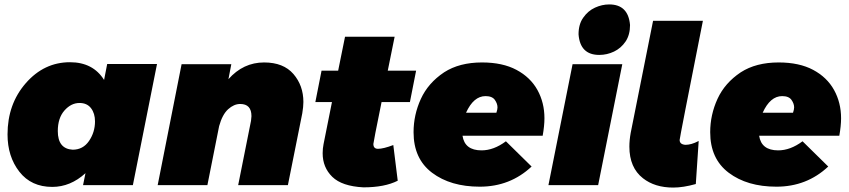

<svg xmlns="http://www.w3.org/2000/svg" viewBox="-20 -836 3835 867"><path d="M216 8Q121 8 67.5 -60.5Q14 -129 14 -229Q14 -366 96.5 -460.5Q179 -555 296 -555Q400 -555 450 -475L464 -547H689L580 0H355L366 -54Q298 8 216 8ZM308 -160Q355 -160 382 -199.5Q409 -239 409 -288Q409 -324 391 -347.5Q373 -371 339 -371Q301 -371 271 -337Q241 -303 241 -244Q241 -164 308 -160Z M1280 0H1055.5L1113.5 -290.5L1115.5 -311.5Q1115.5 -366.5 1064.5 -366.5Q1036.5 -366.5 1010.2 -342.8Q984 -319 969.5 -266.5L916.5 0H692L800 -546H1024.5L1011.5 -478.5Q1078.5 -554 1172.5 -554Q1260 -554 1305 -501.8Q1350 -449.5 1350 -375.5Q1350 -354.5 1345 -324.5Z M1621 10Q1524 5 1480.5 -37.5Q1437 -80 1437 -144Q1437 -165 1441 -185L1479 -375H1404L1432 -517H1507L1538 -670H1762L1731 -517H1859L1831 -375H1703Q1666 -193 1666 -186Q1666 -164 1687 -164Q1711 -164 1756 -181L1776 -20Q1717 10 1621 10Z M2146.5 7Q2014.5 7 1931 -56Q1847.5 -119 1847.5 -239Q1847.5 -317.5 1880.5 -389.5Q1913.5 -461.5 1985.5 -509.5Q2054.5 -554 2156.5 -554Q2249.5 -554 2312.2 -520.5Q2375 -487 2406.8 -429.8Q2438.5 -372.5 2438.5 -302Q2438.5 -268 2430.5 -223H2068.5Q2078.5 -157 2154.5 -157Q2209.5 -157 2264.5 -198L2380.5 -84Q2283.5 7 2146.5 7ZM2221.5 -327Q2226.5 -342 2226.5 -351Q2226.5 -368 2214.5 -385Q2202.5 -402 2172.5 -402Q2118.5 -402 2084.5 -327Z M2686 -588Q2599.5 -588 2592.5 -681Q2592.5 -726.5 2613.5 -756Q2635 -787 2666.8 -801.5Q2698.5 -816 2731 -816Q2817 -816 2825 -723Q2825 -678.5 2804.8 -648.5Q2784.5 -618.5 2752.8 -603.2Q2721 -588 2686 -588ZM2681 0H2456.5L2565.5 -546H2790Z M3020 11Q2937 11 2883.5 -31Q2822 -79 2822 -174Q2822 -203 2828 -236L2929 -742H3154Q3049 -213 3049 -204Q3049 -184 3075 -182Q3102 -182 3134 -199H3135L3122 -5Q3065 11 3020 11Z M3486 7Q3354 7 3270.5 -56Q3187 -119 3187 -239Q3187 -317.5 3220 -389.5Q3253 -461.5 3325 -509.5Q3394 -554 3496 -554Q3589 -554 3651.8 -520.5Q3714.5 -487 3746.2 -429.8Q3778 -372.5 3778 -302Q3778 -268 3770 -223H3408Q3418 -157 3494 -157Q3549 -157 3604 -198L3720 -84Q3623 7 3486 7ZM3561 -327Q3566 -342 3566 -351Q3566 -368 3554 -385Q3542 -402 3512 -402Q3458 -402 3424 -327Z"/></svg>

Font: Argentum Sans Black
Style: Italic
Weight: 900
Italic angle: -11°
Designer: Julieta Ulanovsky (font), Cristiano Sobral (main changes and remaster)
Foundry: Julieta Ulanovsky (font), Cristiano Sobral (main changes and remaster)
Version: Version 2.007;June 15, 2022;FontCreator 14.0.0.2814 64-bit; 